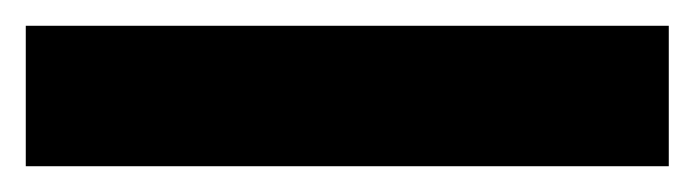

<svg xmlns="http://www.w3.org/2000/svg" viewBox="-23 -889 539 149"><path d="M496 -760H-3V-869H496Z"/></svg>

Font: Noto Sans Hebrew SemiCondensed ExtraBold
Style: Regular
Weight: 800
Width: 4
Designer: Monotype Design Team
Foundry: Monotype Imaging Inc.
Version: Version 2.004; ttfautohint (v1.8.4.7-5d5b)